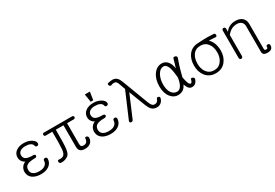

<svg xmlns="http://www.w3.org/2000/svg" viewBox="51 -1782 4275 2987"><g transform="rotate(-30 2188.5 -288.5)"><path d="M286.1 -539.1Q201.2 -539.1 147.5 -498Q94.7 -458 94.7 -392.6Q94.7 -344.7 123 -311.5Q141.6 -288.1 168.9 -276.4Q135.7 -265.6 109.4 -235.4Q76.2 -195.3 76.2 -143.6Q76.2 -71.3 131.8 -27.3Q189.5 16.6 289.1 16.6Q374 16.6 428.7 -21.5Q488.3 -62.5 493.2 -137.7Q493.2 -154.3 483.4 -164.1Q474.6 -172.9 460.9 -172.9Q448.2 -172.9 438.5 -166Q427.7 -157.2 427.7 -143.6Q425.8 -94.7 390.6 -67.4Q353.5 -37.1 282.2 -37.1Q216.8 -37.1 180.7 -62.5Q141.6 -88.9 141.6 -139.6Q141.6 -201.2 190.4 -225.6Q232.4 -247.1 327.1 -247.1Q341.8 -247.1 350.6 -255.9Q359.4 -263.7 359.4 -274.4Q359.4 -285.2 350.6 -293Q341.8 -300.8 327.1 -300.8Q240.2 -300.8 203.1 -319.3Q159.2 -340.8 159.2 -394.5Q159.2 -431.6 188.5 -457Q222.7 -485.4 286.1 -485.4Q337.9 -485.4 370.1 -470.7Q412.1 -453.1 418.9 -412.1Q419.9 -403.3 429.7 -397.5Q438.5 -392.6 450.2 -393.6Q462.9 -394.5 470.7 -402.3Q479.5 -410.2 480.5 -423.8Q480.5 -469.7 423.8 -503.9Q366.2 -539.1 286.1 -539.1Z M1149.4 -522.5H642.6Q618.2 -522.5 619.1 -496.1Q620.1 -468.8 642.6 -468.8H764.6Q765.6 -232.4 758.8 -158.2Q752 -91.8 727.5 -64.5Q712.9 -48.8 689.5 -43.9Q667 -39.1 632.8 -43Q622.1 -44.9 616.2 -36.1Q610.4 -29.3 611.3 -16.6Q612.3 -3.9 618.2 4.9Q626 14.6 636.7 16.6Q666 18.6 688.5 15.6Q729.5 8.8 762.7 -13.7Q785.2 -30.3 796.9 -51.8Q809.6 -77.1 816.4 -123Q823.2 -168.9 825.2 -253.9Q827.1 -327.1 827.1 -468.8H964.8V-83Q964.8 -32.2 991.2 -7.8Q1017.6 17.6 1074.2 17.6Q1138.7 17.6 1175.8 -14.6Q1211.9 -45.9 1214.8 -99.6Q1215.8 -114.3 1207 -125Q1199.2 -134.8 1187.5 -137.7Q1175.8 -141.6 1167 -138.7Q1158.2 -134.8 1157.2 -123Q1154.3 -77.1 1132.8 -57.6Q1114.3 -41 1079.1 -41Q1049.8 -41 1038.1 -56.6Q1029.3 -69.3 1029.3 -97.7V-468.8H1149.4Q1163.1 -468.8 1170.9 -477.5Q1177.7 -485.4 1177.7 -496.1Q1177.7 -506.8 1170.9 -514.6Q1162.1 -522.5 1149.4 -522.5Z M1536.1 -539.1Q1451.2 -539.1 1397.5 -498Q1344.7 -458 1344.7 -392.6Q1344.7 -344.7 1373 -311.5Q1391.6 -288.1 1418.9 -276.4Q1385.7 -265.6 1359.4 -235.4Q1326.2 -195.3 1326.2 -143.6Q1326.2 -71.3 1381.8 -27.3Q1439.5 16.6 1539.1 16.6Q1624 16.6 1678.7 -21.5Q1738.3 -62.5 1743.2 -137.7Q1743.2 -154.3 1733.4 -164.1Q1724.6 -171.9 1710.9 -171.9Q1698.2 -172.9 1688.5 -165Q1677.7 -157.2 1677.7 -143.6Q1675.8 -94.7 1640.6 -67.4Q1603.5 -37.1 1532.2 -37.1Q1466.8 -37.1 1430.7 -62.5Q1391.6 -88.9 1391.6 -139.6Q1391.6 -201.2 1440.4 -225.6Q1482.4 -247.1 1577.1 -247.1Q1591.8 -247.1 1600.6 -255.9Q1609.4 -263.7 1609.4 -274.4Q1609.4 -285.2 1600.6 -293Q1591.8 -300.8 1577.1 -300.8Q1490.2 -300.8 1453.1 -319.3Q1409.2 -340.8 1409.2 -394.5Q1409.2 -431.6 1438.5 -457Q1472.7 -485.4 1536.1 -485.4Q1587.9 -485.4 1620.1 -470.7Q1662.1 -453.1 1668.9 -412.1Q1669.9 -403.3 1679.7 -397.5Q1688.5 -392.6 1700.2 -393.6Q1712.9 -394.5 1720.7 -402.3Q1729.5 -410.2 1730.5 -423.8Q1730.5 -469.7 1673.8 -503.9Q1616.2 -539.1 1536.1 -539.1ZM1583 -717.8H1492.2L1514.6 -574.2H1560.5Z M2100.6 -595.7Q2082 -646.5 2053.7 -673.8Q2021.5 -702.1 1977.5 -702.1Q1958 -702.1 1938.5 -699.2Q1917 -696.3 1897.5 -690.4Q1874 -683.6 1884.8 -657.2Q1895.5 -630.9 1917 -635.7L1929.7 -639.6Q1945.3 -644.5 1952.1 -646.5Q1964.8 -648.4 1973.6 -648.4Q2001 -648.4 2015.6 -631.8Q2029.3 -616.2 2044.9 -570.3L2077.1 -479.5L1879.9 -18.6Q1875 -4.9 1880.9 4.9Q1886.7 13.7 1898.4 16.6Q1910.2 19.5 1920.9 14.6Q1933.6 8.8 1938.5 -2.9L2108.4 -402.3L2224.6 -100.6Q2250 -40 2277.3 -14.6Q2311.5 17.6 2366.2 17.6Q2416 17.6 2448.2 -14.6Q2474.6 -40 2485.4 -82Q2489.3 -108.4 2460.9 -114.3Q2432.6 -120.1 2427.7 -93.8Q2420.9 -70.3 2403.3 -55.7Q2384.8 -41 2360.4 -41Q2335 -41 2318.4 -55.7Q2299.8 -72.3 2282.2 -116.2Z M3031.2 -492.2Q3034.2 -504.9 3026.4 -514.6Q3019.5 -524.4 3005.9 -528.3Q2992.2 -533.2 2981.4 -530.3Q2969.7 -526.4 2966.8 -514.6Q2953.1 -468.8 2942.4 -430.7Q2932.6 -401.4 2920.9 -361.3Q2912.1 -440.4 2871.1 -489.3Q2829.1 -539.1 2767.6 -539.1Q2677.7 -539.1 2618.2 -456.1Q2558.6 -373 2558.6 -244.1Q2558.6 -120.1 2619.1 -46.9Q2672.9 17.6 2747.1 17.6Q2801.8 17.6 2841.8 -10.7Q2878.9 -38.1 2898.4 -85Q2918.9 -31.2 2937.5 -9.8Q2960.9 17.6 2998 17.6Q3031.2 17.6 3054.7 0Q3084 -21.5 3099.6 -71.3Q3101.6 -81.1 3093.8 -91.8Q3086.9 -100.6 3074.2 -106.4Q3061.5 -111.3 3052.7 -109.4Q3042 -106.4 3040 -93.8Q3033.2 -67.4 3024.4 -53.7Q3015.6 -41 3004.9 -41Q2984.4 -41 2967.8 -80.1Q2954.1 -114.3 2940.4 -188.5Q2962.9 -281.2 2988.3 -365.2Q3005.9 -420.9 3031.2 -492.2ZM2765.6 -484.4Q2818.4 -484.4 2845.7 -411.1Q2867.2 -350.6 2877.9 -221.7Q2863.3 -121.1 2827.1 -74.2Q2798.8 -37.1 2759.8 -37.1Q2699.2 -37.1 2662.1 -89.8Q2624 -145.5 2624 -241.2Q2624 -342.8 2666 -414.1Q2708 -484.4 2765.6 -484.4Z M3426.8 -530.3Q3310.5 -530.3 3245.1 -447.3Q3187.5 -372.1 3187.5 -253.9Q3187.5 -143.6 3245.1 -68.4Q3311.5 16.6 3426.8 16.6Q3542 16.6 3607.4 -68.4Q3666 -143.6 3666 -253.9Q3666 -322.3 3645.5 -379.9Q3623 -440.4 3582 -478.5Q3626 -477.5 3648.4 -475.6Q3682.6 -474.6 3705.1 -471.7Q3712.9 -471.7 3718.8 -479.5Q3724.6 -488.3 3724.6 -499Q3724.6 -511.7 3718.8 -520.5Q3711.9 -530.3 3699.2 -531.2Q3658.2 -534.2 3597.7 -536.1Q3537.1 -537.1 3510.7 -535.2L3439.5 -531.2ZM3426.8 -476.6Q3512.7 -476.6 3560.5 -410.2Q3604.5 -350.6 3604.5 -254.9Q3604.5 -166 3560.5 -105.5Q3512.7 -37.1 3426.8 -37.1Q3339.8 -37.1 3291 -105.5Q3249 -166 3249 -254.9Q3249 -350.6 3291 -410.2Q3338.9 -476.6 3426.8 -476.6Z M3847.7 -504.9V-14.6Q3847.7 1 3856.4 9.8Q3865.2 18.6 3877.9 18.6Q3889.6 17.6 3898.4 9.8Q3908.2 0 3908.2 -15.6V-390.6Q3943.4 -436.5 3987.3 -460.9Q4033.2 -485.4 4084 -485.4Q4137.7 -485.4 4168 -457Q4196.3 -429.7 4196.3 -386.7V10.7V9.8V74.2Q4196.3 109.4 4215.8 125Q4235.4 141.6 4282.2 141.6Q4327.1 141.6 4351.6 122.1Q4377 101.6 4377 59.6Q4377 45.9 4367.2 38.1Q4358.4 31.2 4346.7 30.3Q4334 29.3 4325.2 34.2Q4316.4 40 4316.4 49.8Q4316.4 73.2 4309.6 80.1Q4303.7 86.9 4285.2 86.9Q4266.6 86.9 4260.7 78.1Q4256.8 71.3 4256.8 52.7V9.8V-257.8V-386.7Q4256.8 -454.1 4217.8 -494.1Q4173.8 -539.1 4087.9 -539.1Q4027.3 -539.1 3978.5 -512.7Q3933.6 -488.3 3908.2 -448.2V-504.9Q3908.2 -519.5 3898.4 -528.3Q3889.6 -536.1 3877.9 -536.1Q3865.2 -536.1 3856.4 -528.3Q3847.7 -519.5 3847.7 -504.9ZM4256.8 9.8V-257.8Z"/></g></svg>

Font: Gulim
Style: Regular
Weight: 400
Version: Version 2.21